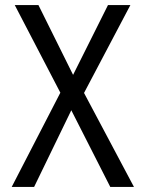

<svg xmlns="http://www.w3.org/2000/svg" viewBox="-20 -734 570 754"><path d="M26 0H114L260 -301L413 0H506L310 -369L492 -714H404L267 -440L131 -714H38L217 -370Z"/></svg>

Font: Noto Sans Mono Condensed
Style: Regular
Weight: 400
Width: 3
Designer: Monotype Design Team
Foundry: Monotype Imaging Inc.
Version: Version 2.014